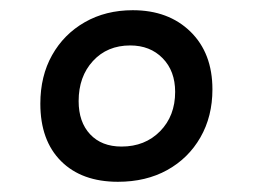

<svg xmlns="http://www.w3.org/2000/svg" viewBox="-20 -752 496 376"><path d="M211 -396Q140 -396 99.5 -436.5Q59 -477 59 -549Q59 -603 82 -644Q105 -685 146 -708.5Q187 -732 240 -732Q310 -732 353 -690Q396 -648 396 -577Q396 -524 372.5 -483Q349 -442 307.5 -419Q266 -396 211 -396ZM218 -465Q264 -465 293.5 -495Q323 -525 323 -572Q323 -613 298.5 -638Q274 -663 235 -663Q190 -663 162 -632.5Q134 -602 134 -554Q134 -513 156.5 -489Q179 -465 218 -465Z"/></svg>

Font: Petrona SemiBold
Style: Regular
Weight: 600
Designer: Ringo R. Seeber
Foundry: Ringo R. Seeber
Version: Version 2.001; ttfautohint (v1.8.3)